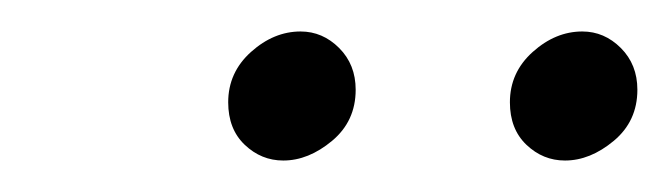

<svg xmlns="http://www.w3.org/2000/svg" viewBox="-20 -578 425 122"><path d="M304 -513Q304 -532 318.5 -545Q333 -558 350 -558Q364 -558 374.5 -547.5Q385 -537 385 -521Q385 -501 370 -488.5Q355 -476 339 -476Q325 -476 314.5 -486Q304 -496 304 -513ZM125 -513Q125 -532 139.5 -545Q154 -558 171 -558Q185 -558 195.5 -547.5Q206 -537 206 -521Q206 -501 191 -488.5Q176 -476 160 -476Q146 -476 135.5 -486Q125 -496 125 -513Z"/></svg>

Font: Josefin Sans
Style: Italic
Weight: 400
Italic angle: -7.5°
Designer: Santiago Orozco
Foundry: Typemade